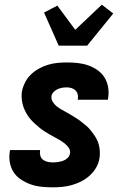

<svg xmlns="http://www.w3.org/2000/svg" viewBox="-20 -796 540 824"><path d="M206 8Q182 8 158 5.5Q134 3 112.5 -4.5Q91 -12 71.5 -24.5Q52 -37 39.5 -55.5Q27 -74 22.5 -97.5Q18 -121 22 -145L23 -152H152V-150Q150 -139 153 -128Q156 -117 164.5 -110.5Q173 -104 184 -101.5Q195 -99 206 -99Q217 -99 228 -100.5Q239 -102 249.5 -105.5Q260 -109 269 -117Q278 -125 280 -136Q283 -150 275.5 -161Q268 -172 258 -180Q248 -188 237 -194.5Q226 -201 214.5 -207Q203 -213 192 -219.5Q181 -226 170 -233Q159 -240 149.5 -248Q140 -256 130.5 -264.5Q121 -273 112.5 -282.5Q104 -292 97.5 -302.5Q91 -313 85.5 -325Q80 -337 77 -349.5Q74 -362 73 -375.5Q72 -389 74 -403Q78 -423 87.5 -442Q97 -461 112.5 -476Q128 -491 147 -501.5Q166 -512 186 -518Q206 -524 226.5 -526Q247 -528 267 -528Q291 -528 314 -525.5Q337 -523 358.5 -515.5Q380 -508 398.5 -495Q417 -482 428.5 -463.5Q440 -445 444 -422Q448 -399 444 -375L443 -368H314V-371Q316 -381 313.5 -391Q311 -401 304 -408Q297 -415 287 -418Q277 -421 267 -421Q257 -421 247.5 -419.5Q238 -418 228.5 -414Q219 -410 211 -402Q203 -394 201 -385Q199 -371 206 -359.5Q213 -348 223 -340Q233 -332 244.5 -325.5Q256 -319 267 -313Q278 -307 288.5 -300.5Q299 -294 310 -287Q321 -280 331 -272Q341 -264 351 -255.5Q361 -247 368.5 -237.5Q376 -228 383.5 -217.5Q391 -207 396.5 -195.5Q402 -184 405 -171Q408 -158 408.5 -144.5Q409 -131 407 -118Q404 -97 393 -77.5Q382 -58 365.5 -43Q349 -28 329.5 -18Q310 -8 289 -2Q268 4 247 6Q226 8 206 8ZM232 -600 169 -742 226 -772 303 -668 417 -776 466 -738 354 -600Z"/></svg>

Font: Iosevka SS18 Heavy
Style: Italic
Weight: 900
Italic angle: -9°
Monospace: yes
Designer: Belleve Invis
Foundry: Belleve Invis
Version: Version 25.1.1; ttfautohint (v1.8.4)